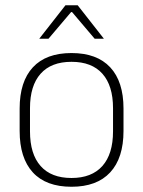

<svg xmlns="http://www.w3.org/2000/svg" viewBox="-20 -701 546 733"><path d="M253 12Q155.5 12 105.2 -43Q55 -98 55 -201V-286.5Q55 -389.5 105.5 -444Q156 -498.5 253 -498.5Q350 -498.5 400.8 -444Q451.5 -389.5 451.5 -286.5V-201Q451.5 -98 400.8 -43Q350 12 253 12ZM253 -21.5Q330 -21.5 370.8 -67.2Q411.5 -113 411.5 -199.5V-288Q411.5 -374 371 -419.5Q330.5 -465 253 -465Q175.5 -465 135 -419.5Q94.5 -374 94.5 -288V-199.5Q94.5 -113 135 -67.2Q175.5 -21.5 253 -21.5ZM230 -681H276.5L376 -554V-553H341.5L255 -655H251.5L165 -553H130.5V-554Z"/></svg>

Font: Anek Gurmukhi Medium ExtraLight
Style: Regular
Weight: 250
Version: Version 1.003